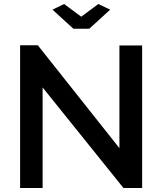

<svg xmlns="http://www.w3.org/2000/svg" viewBox="-20 -935 807 955"><path d="M299 -915 384 -852 469 -915 528 -887 424 -792H345L241 -887ZM192 -500V0H80V-710H168L574 -198V-709H687V0H594Z"/></svg>

Font: Oxford Sans SemiBold
Style: Regular
Weight: 600
Designer: Matt McInerney, Pablo Impallari, Rodrigo Fuenzalida
Foundry: Matt McInerney, Pablo Impallari, Rodrigo Fuenzalida
Version: Version 3.000g; ttfautohint (v1.5) -l 8 -r 28 -G 28 -x 14 -D